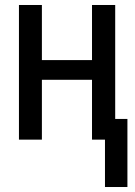

<svg xmlns="http://www.w3.org/2000/svg" viewBox="-20 -560 540 770"><path d="M401 190V0H349V-240H148V0H56V-540H148V-319H349V-540H442V-83H491V190Z"/></svg>

Font: Noto Sans Mono ExtraCondensed Medium
Style: Regular
Weight: 500
Width: 2
Designer: Monotype Design Team
Foundry: Monotype Imaging Inc.
Version: Version 2.014